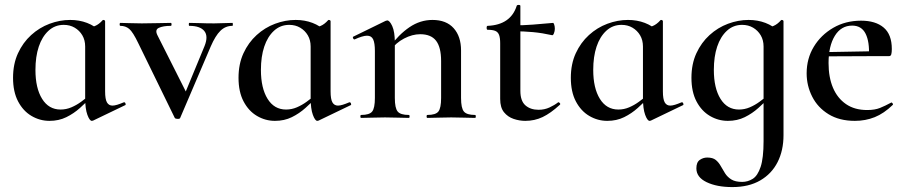

<svg xmlns="http://www.w3.org/2000/svg" viewBox="-20 -479 3678 780"><path d="M181 12Q142 12 108 -8Q74 -28 53.5 -67Q33 -106 33 -163Q33 -219 53 -262.5Q73 -306 106.5 -336.5Q140 -367 181.5 -382.5Q223 -398 265 -398Q302 -398 333.5 -386Q365 -374 388 -351L326 -290Q326 -316 314.5 -335.5Q303 -355 283.5 -366.5Q264 -378 239 -378Q203 -378 177 -354Q151 -330 137.5 -289.5Q124 -249 124 -195Q124 -121 151 -77.5Q178 -34 226 -34Q249 -34 270 -43Q291 -52 309.5 -65.5Q328 -79 343 -92L351 -85Q330 -63 305 -40.5Q280 -18 249.5 -3Q219 12 181 12ZM353 12Q344 12 335 -12.5Q326 -37 326 -81V-360Q350 -367 366 -373.5Q382 -380 397 -397Q399 -399 403 -397.5Q407 -396 407 -393V-108Q407 -76 414.5 -63Q422 -50 437 -50Q445 -50 456.5 -53.5Q468 -57 482 -63Q487 -65 489.5 -59.5Q492 -54 489 -52L358 11Q356 12 353 12Z M924 -386Q926 -386 926 -380Q926 -374 924 -374Q896 -374 875.5 -354Q855 -334 836 -290L712 0Q711 4 702 4Q693 4 690 0L542 -303Q520 -349 505 -361.5Q490 -374 469 -374Q466 -374 466 -380Q466 -386 469 -386Q485 -386 505 -385Q525 -384 556 -384Q595 -384 622.5 -385Q650 -386 674 -386Q677 -386 677 -380Q677 -374 674 -374Q643 -374 625.5 -366Q608 -358 620 -335L742 -93L699 -21L811 -292Q827 -332 810 -353Q793 -374 749 -374Q747 -374 747 -380Q747 -386 749 -386Q773 -386 794.5 -385Q816 -384 850 -384Q873 -384 888 -385Q903 -386 924 -386Z M1097 12Q1058 12 1024 -8Q990 -28 969.5 -67Q949 -106 949 -163Q949 -219 969 -262.5Q989 -306 1022.5 -336.5Q1056 -367 1097.5 -382.5Q1139 -398 1181 -398Q1218 -398 1249.5 -386Q1281 -374 1304 -351L1242 -290Q1242 -316 1230.5 -335.5Q1219 -355 1199.5 -366.5Q1180 -378 1155 -378Q1119 -378 1093 -354Q1067 -330 1053.5 -289.5Q1040 -249 1040 -195Q1040 -121 1067 -77.5Q1094 -34 1142 -34Q1165 -34 1186 -43Q1207 -52 1225.5 -65.5Q1244 -79 1259 -92L1267 -85Q1246 -63 1221 -40.5Q1196 -18 1165.5 -3Q1135 12 1097 12ZM1269 12Q1260 12 1251 -12.5Q1242 -37 1242 -81V-360Q1266 -367 1282 -373.5Q1298 -380 1313 -397Q1315 -399 1319 -397.5Q1323 -396 1323 -393V-108Q1323 -76 1330.5 -63Q1338 -50 1353 -50Q1361 -50 1372.5 -53.5Q1384 -57 1398 -63Q1403 -65 1405.5 -59.5Q1408 -54 1405 -52L1274 11Q1272 12 1269 12Z M1716 0Q1713 0 1713 -6Q1713 -12 1716 -12Q1750 -12 1761 -26Q1772 -40 1772 -81V-231Q1772 -287 1751.5 -313.5Q1731 -340 1687 -340Q1655 -340 1621.5 -322.5Q1588 -305 1566 -274L1561 -286Q1600 -339 1643.5 -368.5Q1687 -398 1737 -398Q1793 -398 1823 -364.5Q1853 -331 1853 -274V-81Q1853 -40 1864.5 -26Q1876 -12 1910 -12Q1913 -12 1913 -6Q1913 0 1910 0Q1891 0 1866 -1Q1841 -2 1813 -2Q1786 -2 1760.5 -1Q1735 0 1716 0ZM1447 0Q1444 0 1444 -6Q1444 -12 1447 -12Q1481 -12 1492 -26Q1503 -40 1503 -81V-272Q1503 -304 1496 -319Q1489 -334 1471 -334Q1462 -334 1449 -330Q1436 -326 1421 -319Q1417 -318 1414.5 -323.5Q1412 -329 1415 -330L1546 -394Q1551 -396 1553 -396Q1563 -396 1573.5 -373Q1584 -350 1584 -306V-81Q1584 -40 1595.5 -26Q1607 -12 1641 -12Q1644 -12 1644 -6Q1644 0 1641 0Q1622 0 1597 -1Q1572 -2 1544 -2Q1517 -2 1491.5 -1Q1466 0 1447 0Z M2114 12Q2090 12 2066.5 4Q2043 -4 2027.5 -23Q2012 -42 2012 -77V-303Q2012 -325 2007.5 -337Q2003 -349 1992 -353.5Q1981 -358 1961 -358Q1957 -358 1957 -366Q1957 -374 1961 -374Q2008 -376 2037.5 -396.5Q2067 -417 2079 -455Q2080 -459 2087 -459Q2094 -459 2094 -455V-110Q2094 -69 2114.5 -51Q2135 -33 2168 -33Q2192 -33 2212.5 -42.5Q2233 -52 2247 -63Q2250 -65 2254 -60.5Q2258 -56 2254 -53Q2217 -19 2184.5 -3.5Q2152 12 2114 12ZM2223 -336Q2183 -345 2145.5 -348.5Q2108 -352 2065 -352V-376Q2106 -376 2144.5 -379Q2183 -382 2227 -386Q2229 -386 2231.5 -379Q2234 -372 2234 -362Q2234 -353 2230.5 -344Q2227 -335 2223 -336Z M2447 12Q2408 12 2374 -8Q2340 -28 2319.5 -67Q2299 -106 2299 -163Q2299 -219 2319 -262.5Q2339 -306 2372.5 -336.5Q2406 -367 2447.5 -382.5Q2489 -398 2531 -398Q2568 -398 2599.5 -386Q2631 -374 2654 -351L2592 -290Q2592 -316 2580.5 -335.5Q2569 -355 2549.5 -366.5Q2530 -378 2505 -378Q2469 -378 2443 -354Q2417 -330 2403.5 -289.5Q2390 -249 2390 -195Q2390 -121 2417 -77.5Q2444 -34 2492 -34Q2515 -34 2536 -43Q2557 -52 2575.5 -65.5Q2594 -79 2609 -92L2617 -85Q2596 -63 2571 -40.5Q2546 -18 2515.5 -3Q2485 12 2447 12ZM2619 12Q2610 12 2601 -12.5Q2592 -37 2592 -81V-360Q2616 -367 2632 -373.5Q2648 -380 2663 -397Q2665 -399 2669 -397.5Q2673 -396 2673 -393V-108Q2673 -76 2680.5 -63Q2688 -50 2703 -50Q2711 -50 2722.5 -53.5Q2734 -57 2748 -63Q2753 -65 2755.5 -59.5Q2758 -54 2755 -52L2624 11Q2622 12 2619 12Z M2955 281Q2892 281 2850.5 261Q2809 241 2809 205Q2809 180 2823 170.5Q2837 161 2853 161Q2876 161 2888 171Q2900 181 2908 195.5Q2916 210 2925.5 225Q2935 240 2951 250Q2967 260 2995 260Q3018 260 3038 247.5Q3058 235 3070 199Q3082 163 3082 94V-360Q3106 -367 3122 -373.5Q3138 -380 3153 -397Q3155 -399 3159 -397.5Q3163 -396 3163 -393V70Q3163 132 3139 179.5Q3115 227 3068.5 254Q3022 281 2955 281ZM2937 12Q2898 12 2864 -8Q2830 -28 2809.5 -67Q2789 -106 2789 -163Q2789 -219 2809 -262.5Q2829 -306 2862.5 -336.5Q2896 -367 2937.5 -382.5Q2979 -398 3021 -398Q3058 -398 3089.5 -386Q3121 -374 3144 -351L3082 -290Q3082 -316 3070.5 -335.5Q3059 -355 3039.5 -366.5Q3020 -378 2995 -378Q2959 -378 2933 -354Q2907 -330 2893.5 -289.5Q2880 -249 2880 -195Q2880 -121 2907 -77.5Q2934 -34 2982 -34Q3005 -34 3026 -43Q3047 -52 3065.5 -65.5Q3084 -79 3099 -92L3107 -85Q3086 -63 3061 -40.5Q3036 -18 3005.5 -3Q2975 12 2937 12Z M3453 12Q3390 12 3346 -15Q3302 -42 3279.5 -86.5Q3257 -131 3257 -181Q3257 -241 3286 -289Q3315 -337 3365 -366Q3415 -395 3478 -395Q3537 -395 3570 -367Q3603 -339 3603 -280Q3603 -267 3601 -259Q3599 -251 3592 -251H3510Q3513 -309 3496.5 -342Q3480 -375 3442 -375Q3397 -375 3371.5 -333.5Q3346 -292 3346 -223Q3346 -165 3364 -122.5Q3382 -80 3417 -56Q3452 -32 3503 -32Q3534 -32 3555 -40.5Q3576 -49 3600 -62Q3602 -64 3605.5 -60Q3609 -56 3607 -53Q3571 -18 3533.5 -3Q3496 12 3453 12ZM3317 -250 3316 -267 3538 -271V-251Z"/></svg>

Font: Cormorant Infant Light SemiBold
Style: Regular
Weight: 600
Version: Version 4.001